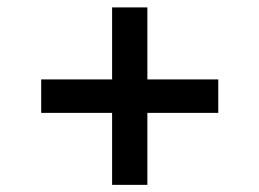

<svg xmlns="http://www.w3.org/2000/svg" viewBox="-20 -547 704 521"><path d="M284.2 -45.4V-526.9H379.9V-45.4ZM91.8 -240.7V-331.5H572.3V-240.7Z"/></svg>

Font: Inter 16pt Medium
Style: Regular
Weight: 500
Version: Version 4.001;git-66647c0bb